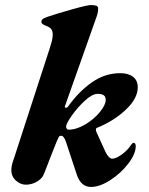

<svg xmlns="http://www.w3.org/2000/svg" viewBox="-20 -727 592 761"><path d="M284 -36 241 -166Q233 -189 222 -189Q216 -189 213.5 -185Q211 -181 205 -167L178 -99Q174 -89 166 -67.5Q158 -46 151 -31Q144 -17 124.5 -6Q105 5 82 5Q62 5 43.5 -11Q25 -27 25 -53Q25 -70 33 -92L175 -529Q180 -544 184.5 -560Q189 -576 189 -590Q189 -603 183.5 -611Q178 -619 164 -624Q154 -628 149 -631.5Q144 -635 144 -640Q144 -647 149.5 -651.5Q155 -656 173 -662Q209 -674 267.5 -690.5Q326 -707 341 -707Q353 -707 361 -704.5Q369 -702 369 -693Q369 -682 366 -671Q363 -660 359 -650L238 -308Q237 -307 237 -304Q237 -300 241 -300Q247 -300 250 -305Q292 -364 344 -400.5Q396 -437 457 -437Q489 -437 507.5 -422.5Q526 -408 526 -381Q526 -337 479 -292.5Q432 -248 366 -221Q360 -220 360 -213Q360 -208 363 -202L399 -123Q412 -98 425 -98Q439 -98 461 -113.5Q483 -129 497 -149Q498 -151 502 -156Q506 -161 510 -161Q514 -161 516 -157Q518 -153 518 -148Q518 -117 488.5 -78.5Q459 -40 417 -13Q375 14 341 14Q300 14 284 -36ZM399 -331Q399 -344 391 -349.5Q383 -355 367 -355Q346 -355 317 -328.5Q288 -302 265 -269.5Q242 -237 242 -225Q242 -221 244.5 -217Q247 -213 251 -213Q283 -213 317.5 -233.5Q352 -254 375.5 -282.5Q399 -311 399 -331Z"/></svg>

Font: EB Garamond ExtraBold
Style: Italic
Weight: 800
Italic angle: -17.2°
Designer: Georg Duffner and Octavio Pardo
Foundry: Georg Duffner
Version: Version 1.000